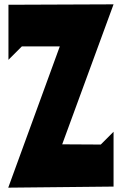

<svg xmlns="http://www.w3.org/2000/svg" viewBox="-20 -776 569 886"><path d="M256 -562 18 90 504 85V-168L445 -109L267 -110L504 -756L19 -754V-500L81 -562Z"/></svg>

Font: Kidora Gothic
Style: Regular
Weight: 400
Version: Version 001.018